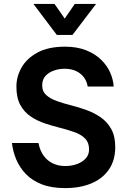

<svg xmlns="http://www.w3.org/2000/svg" viewBox="-20 -951 646 983"><path d="M313 12Q243 12 193.5 -7.5Q144 -27 112 -60.5Q80 -94 63 -135Q46 -176 41 -219H177Q184 -181 203 -154.5Q222 -128 250.5 -114.5Q279 -101 313 -101Q348 -101 375.5 -111.5Q403 -122 419.5 -140.5Q436 -159 436 -186Q436 -221 416 -241.5Q396 -262 362.5 -274Q329 -286 289.5 -296Q250 -306 210.5 -319Q171 -332 137.5 -354.5Q104 -377 84 -413.5Q64 -450 64 -508Q64 -559 90.5 -605.5Q117 -652 172 -682Q227 -712 313 -712Q376 -712 422.5 -693Q469 -674 499.5 -643.5Q530 -613 545 -577.5Q560 -542 562 -508H429Q425 -534 410 -554.5Q395 -575 370 -587Q345 -599 310 -599Q284 -599 258 -590.5Q232 -582 214 -563.5Q196 -545 196 -513Q196 -483 216.5 -464.5Q237 -446 270 -434Q303 -422 343 -412Q383 -402 423 -387.5Q463 -373 496 -350Q529 -327 549.5 -290.5Q570 -254 570 -198Q570 -130 537.5 -83Q505 -36 447.5 -12Q390 12 313 12ZM271 -772 151 -931H259L344 -809H279L363 -931H472L351 -772Z"/></svg>

Font: Inclusive Sans SemiBold
Style: Regular
Weight: 600
Designer: Olivia King
Foundry: Olivia King
Version: Version 2.004